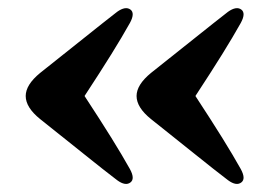

<svg xmlns="http://www.w3.org/2000/svg" viewBox="-20 -483 674 478"><path d="M44 -244Q44 -272 80 -301.5Q135.5 -345.5 186.8 -386.5Q238 -427.5 271.5 -453.5Q292.5 -468.5 305 -459Q316.5 -450 303.5 -426Q284.5 -392 257.5 -348.5Q230.5 -305 190.5 -244Q230.5 -183 257.5 -139.5Q284.5 -96 303.5 -62Q316.5 -38 305 -29Q292.5 -19 271.5 -34.5Q238 -60 186.8 -101.2Q135.5 -142.5 80 -186.5Q44 -215.5 44 -244ZM320 -244Q320 -272 356 -301.5Q411.5 -345.5 462.8 -386.5Q514 -427.5 547.5 -453.5Q568.5 -468.5 581 -459Q592.5 -450 579.5 -426Q560.5 -392 533.5 -348.5Q506.5 -305 466.5 -244Q506.5 -183 533.5 -139.5Q560.5 -96 579.5 -62Q592.5 -38 581 -29Q568.5 -19 547.5 -34.5Q514 -60 462.8 -101.2Q411.5 -142.5 356 -186.5Q320 -215.5 320 -244Z"/></svg>

Font: Fraunces 9pt
Style: Bold
Weight: 700
Version: Version 1.000;[b76b70a41]